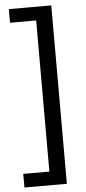

<svg xmlns="http://www.w3.org/2000/svg" viewBox="-62 -818 453 1010"><g transform="rotate(-5 164.5 -313.0)"><path d="M25 158H249V-784H25V-712H163V86H25Z"/></g></svg>

Font: Noto Sans Math
Style: Regular
Weight: 400
Designer: Monotype Design Team, Delve Withrington, Jeff Kellem
Foundry: Monotype Imaging Inc., Delve Fonts LLC
Version: Version 3.000